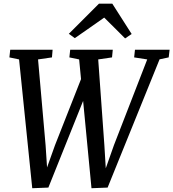

<svg xmlns="http://www.w3.org/2000/svg" viewBox="-20 -1013 940 1042"><path d="M155 8.5 83.5 -690.5 31 -701.5 35.5 -743H265.5L262 -701.5L186.5 -690.5L227.5 -224L239.5 -41.5L213.5 -43L278.5 -225L442.5 -641.5L495.5 -626L242.5 5ZM476.5 8.5 409.5 -690.5 356.5 -701.5 361 -743H592L588 -701.5L513 -690.5L546.5 -224L557.5 -41.5L534 -43L598.5 -225.5L779 -690.5L708 -701.5L712.5 -743H900.5L895.5 -701.5L846 -691L564 5ZM353.5 -829.5 517 -993H589.5L694.5 -828.5L659 -804.5Q631 -832.5 602.5 -861Q574 -889.5 545.5 -917.5Q506 -889.5 466.2 -861.8Q426.5 -834 386 -806Z"/></svg>

Font: Merriweather 24pt SemiCondensed
Style: Italic
Weight: 400
Width: 4
Italic angle: -7.8°
Designer: Eben Sorkin
Foundry: Eben Sorkin
Version: Version 2.101